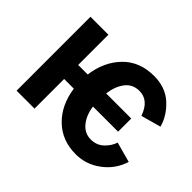

<svg xmlns="http://www.w3.org/2000/svg" viewBox="-126 -817 1057 1057"><g transform="rotate(45 402.5 -288.0)"><path d="M72.3 0V-575.2H211.9V-339.8H286.1Q300.8 -451.2 369.6 -522Q438.5 -592.8 550.8 -592.8Q639.6 -592.8 696.8 -540.5Q753.9 -488.3 772.5 -419.9L656.2 -387.7Q625 -477.5 551.8 -477.5Q500 -477.5 469.7 -438.5Q439.5 -399.4 431.6 -337.9H627V-235.4H431.6Q439.5 -175.8 471.2 -137.2Q502.9 -98.6 550.8 -98.6Q595.7 -98.6 626 -127Q656.2 -155.3 668 -191.4L786.1 -159.2Q762.7 -82 696.8 -32.2Q630.9 17.6 549.8 17.6Q443.4 17.6 373.5 -49.8Q303.7 -117.2 287.1 -230.5H211.9V0Z"/></g></svg>

Font: Gothic A1 ExtraBold
Style: Regular
Weight: 800
Designer: HanYang I&C Co.,Ltd.
Foundry: HanYang I&C Co.,Ltd.
Version: Version 2.50